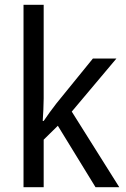

<svg xmlns="http://www.w3.org/2000/svg" viewBox="-20 -780 525 800"><path d="M162 -370V-760H78V0H162V-198L221 -256L378 0H477L279 -315L465 -536H367L215 -349C199 -329 174 -294 162 -276H158C160 -305 162 -343 162 -370Z"/></svg>

Font: Noto Sans Armenian SemiCondensed
Style: Regular
Weight: 400
Width: 4
Designer: Monotype Design Team
Foundry: Monotype Imaging Inc.
Version: Version 2.008